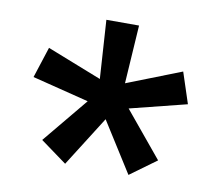

<svg xmlns="http://www.w3.org/2000/svg" viewBox="-62 -838 745 651"><g transform="rotate(10 310.0 -512.5)"><path d="M44.5 -531 239.5 -482 110.5 -326 201 -260 310 -432.5 419 -260 509.5 -326 380.5 -482 576 -531 541 -637.5 353.5 -564 366.5 -765H254L267 -563.5L79 -637.5Z"/></g></svg>

Font: Monaspace Argon Medium
Style: Regular
Weight: 500
Designer: Riley Cran & the Lettermatic Team
Foundry: Lettermatic
Version: Version 1.000 (Monaspace Argon)